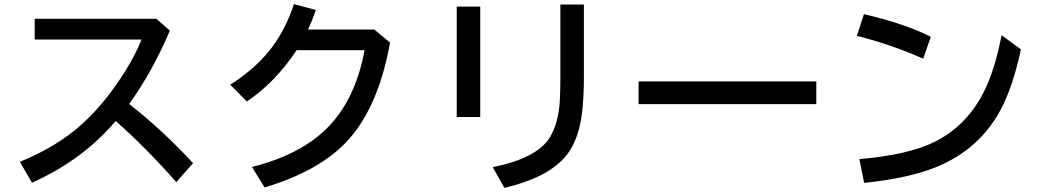

<svg xmlns="http://www.w3.org/2000/svg" viewBox="-20 -846 5040 929"><path d="M147.9 -754.9H736.8L801.8 -697.8Q719.2 -502.4 605 -342.8Q767.1 -215.8 914.1 -56.6L833 35.2Q689 -128.4 540 -260.7Q379.9 -71.8 134.8 38.1L76.2 -63Q258.3 -137.2 379.4 -248Q492.7 -351.6 586.9 -503.4Q637.2 -585 665 -654.8H147.9Z M1791 -703.1 1867.2 -640.1Q1812 -331.5 1664.6 -168.5Q1530.3 -20 1260.3 61L1199.2 -38.1Q1446.8 -100.6 1576.2 -240.2Q1701.7 -375 1744.1 -603H1415Q1312.5 -447.8 1174.3 -355L1094.2 -436Q1206.5 -508.3 1277.3 -593.3Q1357.4 -689.9 1402.3 -826.2L1508.3 -797.4Q1490.7 -746.1 1470.2 -703.1Z M2189.9 -814H2303.7V-279.8H2189.9ZM2691.4 -824.2H2805.2V-475.1Q2805.2 -291 2775.4 -201.2Q2750.5 -124.5 2707.5 -79.1Q2618.2 17.1 2420.4 63L2364.3 -37.1Q2580.6 -81.1 2641.6 -183.1Q2680.2 -248 2688 -347.2Q2691.4 -393.1 2691.4 -474.1Z M3069.8 -452.1H3929.7V-342.3H3069.8Z M4446.8 -562Q4292.5 -630.9 4126 -672.4L4160.2 -777.3Q4353 -733.4 4483.9 -668ZM4138.2 -76.2Q4379.9 -96.7 4508.3 -162.6Q4659.7 -240.7 4740.7 -402.3Q4793.5 -506.8 4826.2 -675.8L4919.9 -606.9Q4880.4 -426.3 4824.2 -319.8Q4722.7 -126 4513.7 -39.1Q4381.8 15.6 4161.1 39.1Z"/></svg>

Font: BIZ UDGothic
Style: Bold
Weight: 700
Monospace: yes
Designer: TypeBank Co., Ltd.
Foundry: Morisawa Inc.
Version: Version 1.05